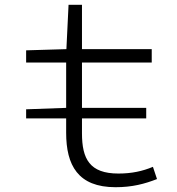

<svg xmlns="http://www.w3.org/2000/svg" viewBox="-20 -767 740 801"><path d="M618 -71C575 -53 530 -43 474 -43C354 -43 322 -104 322 -211V-273H590V-317H322V-506H613V-562H322V-747H266L257 -562L89 -557V-506H256V-317L89 -311V-273H256V-213C256 -78 305 14 462 14C532 14 584 0 635 -20Z"/></svg>

Font: Kawkab Mono Light
Style: Regular
Weight: 300
Monospace: yes
Designer: Abdullah Arif
Foundry: Abdullah Arif
Version: Version 1.000;PS 000.500;hotconv 1.0.88;makeotf.lib2.5.64775